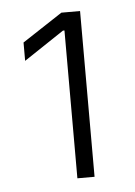

<svg xmlns="http://www.w3.org/2000/svg" viewBox="-40 -809 343 489"><g transform="rotate(-5 132.0 -565.0)"><path d="M138.7 -731.4H134.8L32.2 -663.1V-710L134.8 -777.3H182.6V-353.5H138.7Z"/></g></svg>

Font: Pretendard GOV ExtraLight
Style: Regular
Weight: 200
Designer: Base glyphs from Inter by Rasmus Andersson; Hangeul glyphs from Noto Sans CJK(Source Han Sans) by Jang Soo-young and Kan
Foundry: Kil Hyung-jin
Version: Version 1.309